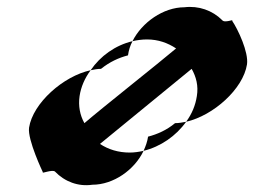

<svg xmlns="http://www.w3.org/2000/svg" viewBox="-20 -552 735 555"><path d="M64 -183C59 -148 104 -54 104 -54C98 -49 132 -63 139 -56C167 -27 206 -12 247 -18C308 -18 369 -61 395 -116C382 -113 368 -111 355 -111C322 -111 293 -120 269 -136L534 -353C547 -330 554 -304 549 -274C545 -248 535 -223 518 -200C597 -218 683 -295 694 -366C699 -401 668 -467 651 -492C658 -498 629 -484 622 -494C594 -522 554 -536 513 -531C452 -531 390 -487 363 -433C376 -436 391 -438 405 -438C437 -438 465 -428 489 -412C442 -372 270 -236 224 -196C211 -219 206 -246 210 -274C214 -301 225 -326 242 -349C163 -332 75 -254 64 -183ZM242 -349C252 -351 262 -353 272 -353C297 -373 323 -385 350 -392C352 -406 356 -420 363 -433C313 -421 270 -390 242 -349ZM395 -116C444 -128 489 -159 518 -200C508 -198 496 -196 486 -196C462 -176 435 -164 408 -157C406 -143 401 -129 395 -116Z"/></svg>

Font: Ampere
Style: SCIta
Weight: 400
Version: Version 1